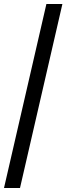

<svg xmlns="http://www.w3.org/2000/svg" viewBox="-45 -810 332 960"><path d="M-25 130 187 -790H267L55 130Z"/></svg>

Font: Instrument Sans Condensed Medium
Style: Italic
Weight: 500
Width: 3
Italic angle: -13°
Designer: Rodrigo Fuenzalida
Foundry: fragTYPE
Version: Version 1.000;gftools[0.9.28]